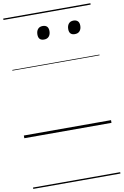

<svg xmlns="http://www.w3.org/2000/svg" viewBox="-128 -955 900 1399"><g transform="rotate(-10 322.5 -255.0)"><path d="M267 -683Q246 -683 235.5 -694Q225 -705 225 -727Q225 -752 237.5 -767Q250 -782 273 -782Q294 -782 305 -771Q316 -760 316 -737Q316 -713 303.5 -698Q291 -683 267 -683ZM495 -683Q474 -683 463.5 -694Q453 -705 453 -727Q453 -752 465.5 -767Q478 -782 501 -782Q521 -782 532.5 -771Q544 -760 544 -737Q544 -713 531.5 -698Q519 -683 495 -683ZM0 365H645V375H0ZM0 -20H645V0H0ZM0 -505H645V-500H0ZM0 -885H645V-875H0Z"/></g></svg>

Font: Playwrite GB J Guides
Style: Italic
Weight: 400
Italic angle: -7.01216°
Designer: Veronika Burian, José Scaglione
Foundry: TypeTogether
Version: Version 1.003